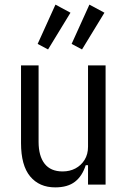

<svg xmlns="http://www.w3.org/2000/svg" viewBox="-20 -799 553 831"><path d="M361 0V-84H351Q336 -37 304.5 -12.5Q273 12 219 12Q150 12 110.5 -35.5Q71 -83 71 -180V-516H147V-185Q147 -124 173 -90.5Q199 -57 251 -57Q282 -57 306.5 -70Q331 -83 346 -107Q361 -131 361 -164V-516H437V0ZM285 -744 188 -585 143 -609 220 -779ZM432 -744 335 -585 290 -609 367 -779Z"/></svg>

Font: IBM Plex Sans Condensed
Style: Regular
Weight: 400
Width: 3
Designer: Mike Abbink, Paul van der Laan, Pieter van Rosmalen
Foundry: Bold Monday
Version: Version 3.201